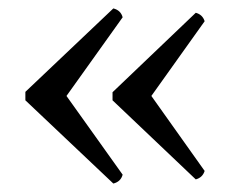

<svg xmlns="http://www.w3.org/2000/svg" viewBox="-20 -474 555 454"><path d="M137.2 -247.1 270 -61Q265.6 -44.4 248 -40L40 -236.8V-256.8L248 -454.1Q265.6 -449.7 270 -433.1ZM337.9 -247.1 463.9 -69.8Q459 -54.2 442.9 -49.8L246.1 -236.8V-255.9L442.9 -443.8Q459 -439.5 463.9 -423.8Z"/></svg>

Font: Adamina
Style: Regular
Weight: 400
Designer: Cyreal (www.cyreal.org)
Foundry: Cyreal (www.cyreal.org)
Version: Version 1.010